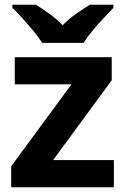

<svg xmlns="http://www.w3.org/2000/svg" viewBox="-20 -786 528 806"><path d="M458 0H27V-88L280 -432H42V-546H449V-449L203 -114H458ZM157 -606Q143 -629 120.5 -656Q98 -683 74.5 -709Q51 -735 32 -753V-766H131Q157 -750 187 -728.5Q217 -707 243 -680Q269 -707 300 -728.5Q331 -750 357 -766H456V-753Q438 -735 414 -709Q390 -683 367.5 -656Q345 -629 331 -606Z"/></svg>

Font: Noto Sans Hanifi Rohingya
Style: Bold
Weight: 700
Designer: Monotype Design Team and DaltonMaag
Foundry: Google LLC
Version: Version 2.102; ttfautohint (v1.8.4.7-5d5b)